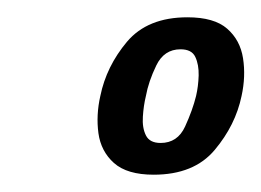

<svg xmlns="http://www.w3.org/2000/svg" viewBox="-20 -695 302 222"><path d="M96 -584Q103 -618.3 126.8 -646.7Q150.7 -675 196.7 -675Q227.7 -675 242.7 -661.8Q257.7 -648.7 261 -627.7Q264.3 -606.7 259.3 -584Q252.3 -550.3 228.3 -521.7Q204.3 -493 157.7 -493Q127 -493 111.8 -506.5Q96.7 -520 93.8 -541Q91 -562 96 -584ZM148.7 -584Q146 -573 145.2 -560.2Q144.3 -547.3 148.7 -538.5Q153 -529.7 165.7 -529.7Q185.3 -529.7 194 -548.7Q202.7 -567.7 206.7 -584Q209.3 -595 209.7 -607.7Q210 -620.3 205.8 -629.2Q201.7 -638 188.7 -638Q169.7 -638 160.7 -619.3Q151.7 -600.7 148.7 -584Z"/></svg>

Font: Epunda Sans Light
Style: Italic
Weight: 300
Italic angle: -12.0243°
Designer: Simon Atzbach
Foundry: typofactur
Version: Version 2.204